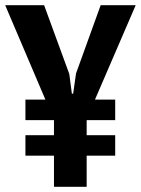

<svg xmlns="http://www.w3.org/2000/svg" viewBox="-32 -720 543 740"><path d="M66 -336H143L-12 -700H138L235 -435L245 -359H250L261 -437L356 -700H491L334 -336H412V-257H302V-199H412V-120H302V0H176V-120H66V-199H176V-257H66Z"/></svg>

Font: PT Sans Narrow
Style: Bold
Weight: 700
Width: 3
Designer: A.Korolkova, O.Umpeleva, V.Yefimov
Foundry: ParaType Ltd
Version: Version 2.003W OFL